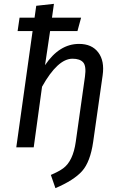

<svg xmlns="http://www.w3.org/2000/svg" viewBox="-20 -768 633 1001"><path d="M392.1 -539.1Q459 -539.1 492.4 -494.6Q525.9 -450.2 515.1 -375L465.8 -28.8Q450.7 76.2 408 124Q365.2 171.9 269 212.9L245.1 144Q287.1 126 309.6 109.4Q360.8 71.8 375 -28.8L422.9 -368.2Q430.7 -423.3 413.8 -442.6Q397 -461.9 357.9 -461.9Q280.8 -461.9 199.2 -315.9L155.8 0H64.9L149.9 -606H71.8L82 -675.8H160.2L168.9 -737.8L261.2 -748L251 -675.8H402.8L383.8 -606H241.2L214.8 -428.2Q289.1 -539.1 392.1 -539.1Z"/></svg>

Font: FiraSans-Italic
Style: Italic
Weight: 400
Italic angle: -8°
Designer: Carrois Corporate & Edenspiekermann AG
Foundry: Carrois Corporate GbR & Edenspiekermann AG
Version: Version 3.106;PS 003.106;hotconv 1.0.70;makeotf.lib2.5.58329